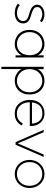

<svg xmlns="http://www.w3.org/2000/svg" viewBox="1050 -1512 670 2810"><g transform="rotate(90 1385.0 -107.0)"><path d="M189.5 -422.5Q215 -422.5 238 -416.2Q261 -410 279 -400.8Q297 -391.5 307 -383L285.5 -357Q274.5 -367.5 248.5 -379Q222.5 -390.5 189.5 -390.5Q145.5 -390.5 114.2 -371.5Q83 -352.5 83 -317Q83 -282.5 114.2 -262.2Q145.5 -242 195 -229Q232 -219.5 260.8 -205.8Q289.5 -192 306 -169.2Q322.5 -146.5 322.5 -109Q322.5 -79 310.5 -56.2Q298.5 -33.5 277.2 -18.5Q256 -3.5 228 4.2Q200 12 168 12Q137.5 12 110.8 4.8Q84 -2.5 64 -13Q44 -23.5 33 -33L56 -62.5Q69 -48.5 99 -34.2Q129 -20 170.5 -20Q221 -20 254.5 -44.8Q288 -69.5 288 -109Q288 -138.5 272 -156Q256 -173.5 230.5 -183.5Q205 -193.5 177 -201Q141.5 -210.5 112.5 -224.8Q83.5 -239 66.2 -261.5Q49 -284 49 -317.5Q49 -348.5 68 -372Q87 -395.5 119 -409Q151 -422.5 189.5 -422.5Z M790 0V-91Q787 -77 766.8 -52.2Q746.5 -27.5 710.5 -7.8Q674.5 12 625 12Q570.5 12 523.2 -13Q476 -38 447 -86.5Q418 -135 418 -205Q418 -275 447 -323.5Q476 -372 523.2 -397.2Q570.5 -422.5 625 -422.5Q674.5 -422.5 710.8 -403.2Q747 -384 767.8 -359.5Q788.5 -335 790 -319V-410.5H821V0ZM450 -205Q450 -147 475 -105.5Q500 -64 539.5 -42Q579 -20 622 -20Q669.5 -20 707 -42.5Q744.5 -65 766.2 -106.5Q788 -148 788 -205Q788 -262 766.2 -303.5Q744.5 -345 707 -367.8Q669.5 -390.5 622 -390.5Q579 -390.5 539.5 -368.2Q500 -346 475 -304.5Q450 -263 450 -205Z M990.5 208H958V-410.5H992V-319Q994 -336 1015.5 -360.5Q1037 -385 1074.8 -403.8Q1112.5 -422.5 1162.5 -422.5Q1217.5 -422.5 1262.8 -397.2Q1308 -372 1335.2 -323.5Q1362.5 -275 1362.5 -205Q1362.5 -135 1335.2 -86.5Q1308 -38 1262.8 -13Q1217.5 12 1162.5 12Q1112.5 12 1074.2 -7.5Q1036 -27 1014.2 -51.5Q992.5 -76 990.5 -91ZM1330 -205Q1330 -263 1306.8 -304.5Q1283.5 -346 1246.2 -368.2Q1209 -390.5 1166 -390.5Q1118.5 -390.5 1078.8 -367.8Q1039 -345 1015.5 -303.5Q992 -262 992 -205Q992 -148 1015.5 -106.5Q1039 -65 1078.8 -42.5Q1118.5 -20 1166 -20Q1209 -20 1246.2 -42Q1283.5 -64 1306.8 -105.5Q1330 -147 1330 -205Z M1476.5 -208Q1476.5 -159.5 1494.5 -116.2Q1512.5 -73 1549.5 -46Q1586.5 -19 1643 -19Q1688.5 -19 1717.8 -34.5Q1747 -50 1763.8 -70.8Q1780.5 -91.5 1787 -107L1816.5 -87Q1786 -38 1745.8 -13Q1705.5 12 1641.5 12Q1577 12 1532.5 -18.2Q1488 -48.5 1465.2 -99.2Q1442.5 -150 1442.5 -210.5Q1442.5 -270.5 1465.8 -318.5Q1489 -366.5 1533.2 -394.5Q1577.5 -422.5 1640 -422.5Q1695.5 -422.5 1736.8 -396.8Q1778 -371 1801 -326.5Q1824 -282 1824 -225Q1824 -220.5 1823.8 -215.5Q1823.5 -210.5 1823 -208ZM1788.5 -240Q1787.5 -272.5 1773.8 -307.8Q1760 -343 1728 -367.5Q1696 -392 1640 -392Q1581 -392 1546.8 -368.2Q1512.5 -344.5 1497.2 -309.2Q1482 -274 1479 -240Z M1880.5 -410.5H1915L2079 -32L2242 -410.5H2276.5L2098 0H2060Z M2526.5 12Q2466.5 12 2420 -17Q2373.5 -46 2347 -95Q2320.5 -144 2320.5 -204Q2320.5 -264 2347 -313.8Q2373.5 -363.5 2420 -393Q2466.5 -422.5 2526.5 -422.5Q2586.5 -422.5 2632.8 -393Q2679 -363.5 2705.2 -313.8Q2731.5 -264 2731.5 -204Q2731.5 -144 2705.2 -95Q2679 -46 2632.8 -17Q2586.5 12 2526.5 12ZM2526.5 -20Q2578.5 -20 2617.5 -44.2Q2656.5 -68.5 2678 -110.2Q2699.5 -152 2699.5 -204Q2699.5 -256 2678 -298.2Q2656.5 -340.5 2617.5 -365.5Q2578.5 -390.5 2526.5 -390.5Q2474.5 -390.5 2435.2 -365.5Q2396 -340.5 2374.2 -298.2Q2352.5 -256 2352.5 -204Q2352.5 -152 2374.2 -110.2Q2396 -68.5 2435.2 -44.2Q2474.5 -20 2526.5 -20Z"/></g></svg>

Font: League Spartan Extralight
Style: Regular
Weight: 200
Foundry: The League of Moveable Type
Version: Version 2.300; ttfautohint (v1.8.3)